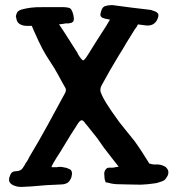

<svg xmlns="http://www.w3.org/2000/svg" viewBox="-20 -737 699 751"><path d="M410.2 -660.2Q410.2 -660.2 390.6 -664.1Q370.1 -668.9 373 -682.6Q377 -708 390.6 -712.9Q401.4 -716.8 414.1 -716.8Q418 -716.8 421.9 -716.8Q458 -711.9 496.1 -707Q533.2 -702.1 570.3 -698.2Q576.2 -696.3 581.1 -694.3Q585 -693.4 590.8 -690.4Q600.6 -684.6 599.6 -675.8Q598.6 -666 592.8 -656.2Q579.1 -633.8 548.8 -637.7Q519.5 -641.6 519.5 -641.6Q519.5 -641.6 516.6 -635.7Q513.7 -629.9 507.8 -623Q488.3 -592.8 475.6 -571.3Q462.9 -548.8 444.3 -519.5Q427.7 -491.2 410.2 -461.9Q393.6 -432.6 377 -402.3Q370.1 -388.7 374 -376Q378.9 -363.3 385.7 -350.6Q395.5 -333 406.2 -317.4Q416 -301.8 427.7 -286.1Q445.3 -259.8 465.8 -235.4Q486.3 -210 506.8 -184.6Q521.5 -164.1 536.1 -141.6Q550.8 -119.1 564.5 -96.7Q564.5 -96.7 567.4 -96.7Q569.3 -95.7 574.2 -94.7Q584 -92.8 593.8 -93.8Q603.5 -93.8 613.3 -90.8Q622.1 -87.9 628.9 -83Q634.8 -77.1 637.7 -70.3Q638.7 -66.4 638.7 -62.5Q638.7 -56.6 635.7 -49.8Q630.9 -40 623 -32.2Q614.3 -27.3 603.5 -24.4Q593.8 -20.5 583 -19.5Q556.6 -15.6 530.3 -14.6Q502.9 -14.6 476.6 -15.6Q457 -15.6 436.5 -16.6Q417 -17.6 397.5 -23.4Q395.5 -23.4 394.5 -23.4Q393.6 -23.4 393.6 -25.4Q392.6 -26.4 391.6 -27.3Q391.6 -27.3 391.6 -29.3Q388.7 -36.1 388.7 -43Q387.7 -50.8 387.7 -58.6Q387.7 -63.5 389.6 -67.4Q390.6 -71.3 393.6 -74.2Q397.5 -80.1 404.3 -81.1Q411.1 -81.1 418 -81.1Q424.8 -81.1 431.6 -83Q437.5 -84 444.3 -85Q444.3 -85 418.9 -117.2Q393.6 -149.4 385.7 -160.2Q373 -178.7 360.4 -196.3Q347.7 -212.9 334 -229.5Q328.1 -237.3 323.2 -243.2Q318.4 -249 312.5 -255.9Q305.7 -266.6 299.8 -266.6Q293.9 -266.6 286.1 -255.9Q280.3 -247.1 272.5 -234.4Q264.6 -222.7 256.8 -210Q242.2 -185.5 230.5 -167Q218.8 -147.5 218.8 -147.5Q218.8 -147.5 201.2 -120.1Q184.6 -93.8 181.6 -85Q179.7 -82 189.5 -83Q199.2 -83 202.1 -83Q211.9 -85 221.7 -84Q231.4 -82 241.2 -80.1Q246.1 -78.1 250 -76.2Q253.9 -75.2 256.8 -72.3Q261.7 -66.4 261.7 -57.6Q260.7 -48.8 258.8 -42Q255.9 -35.2 251 -28.3Q247.1 -22.5 239.3 -19.5Q235.4 -18.6 230.5 -16.6Q224.6 -15.6 220.7 -15.6Q191.4 -14.6 161.1 -12.7Q131.8 -10.7 102.5 -7.8Q84 -6.8 65.4 -5.9Q63.5 -5.9 61.5 -5.9Q44.9 -5.9 29.3 -13.7Q24.4 -16.6 21.5 -19.5Q17.6 -23.4 15.6 -29.3Q15.6 -31.2 15.6 -34.2Q15.6 -37.1 15.6 -40Q17.6 -46.9 20.5 -53.7Q23.4 -60.5 29.3 -64.5Q36.1 -67.4 43 -67.4Q49.8 -67.4 57.6 -70.3Q64.5 -73.2 68.4 -79.1Q72.3 -85 76.2 -90.8Q80.1 -99.6 85.9 -106.4Q90.8 -114.3 94.7 -123Q131.8 -184.6 166 -247.1Q200.2 -309.6 234.4 -373Q241.2 -385.7 234.4 -395.5Q228.5 -406.2 222.7 -416Q209 -442.4 193.4 -468.8Q177.7 -494.1 161.1 -519.5Q154.3 -530.3 146.5 -544.9Q138.7 -560.5 130.9 -576.2Q120.1 -599.6 112.3 -617.2Q104.5 -635.7 104.5 -635.7Q104.5 -635.7 86.9 -635.7Q70.3 -635.7 59.6 -641.6Q47.9 -647.5 44.9 -660.2Q42 -673.8 42 -673.8Q42 -673.8 44.9 -683.6Q47.9 -694.3 62.5 -699.2Q99.6 -710 144.5 -709Q188.5 -709 188.5 -709Q188.5 -709 214.8 -709Q241.2 -710 252.9 -705.1Q260.7 -702.1 266.6 -679.7Q272.5 -656.2 263.7 -650.4Q258.8 -646.5 248 -645.5Q237.3 -645.5 237.3 -645.5Q228.5 -643.6 210.9 -641.6Q210.9 -641.6 223.6 -623Q235.4 -605.5 250 -582Q259.8 -567.4 268.6 -552.7Q278.3 -538.1 284.2 -528.3Q284.2 -528.3 284.2 -528.3Q284.2 -528.3 284.2 -526.4Q299.8 -501 305.7 -501Q310.5 -501 326.2 -526.4Q345.7 -557.6 360.4 -581.1Q376 -604.5 395.5 -635.7Q398.4 -641.6 404.3 -650.4Q410.2 -660.2 410.2 -660.2Z"/></svg>

Font: Little Wizzy
Style: Regular
Weight: 400
Version: Version 1.0